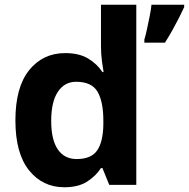

<svg xmlns="http://www.w3.org/2000/svg" viewBox="-20 -780 797 810"><path d="M251 10Q160 10 102.5 -61.5Q45 -133 45 -272Q45 -412 103 -484Q161 -556 255 -556Q314 -556 352 -533Q390 -510 412 -476H417Q414 -492 410 -522.5Q406 -553 406 -585V-760H555V0H441L412 -71H406Q384 -37 347 -13.5Q310 10 251 10ZM303 -109Q365 -109 390 -145.5Q415 -182 416 -255V-271Q416 -351 391.5 -393Q367 -435 301 -435Q252 -435 224 -392.5Q196 -350 196 -270Q196 -190 224 -149.5Q252 -109 303 -109ZM757 -750Q747 -728 734.5 -703.5Q722 -679 707.5 -653Q693 -627 676 -600H589V-613Q595 -633 600.5 -659Q606 -685 611.5 -712Q617 -739 619 -760H757Z"/></svg>

Font: Noto Sans Lisu
Style: Regular
Weight: 400
Designer: Monotype Design Team. David Williams.
Foundry: Monotype Imaging Inc.
Version: Version 2.102